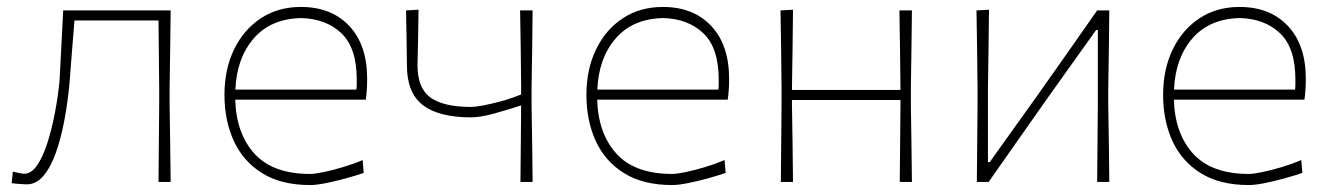

<svg xmlns="http://www.w3.org/2000/svg" viewBox="-20 -524 3836 553"><path d="M56.5 7Q53.5 7 38.2 6Q23 5 13.5 3.5L17 -29.5Q25.5 -27.5 35.8 -25.5Q46 -23.5 49.5 -23.5Q70 -23.5 86.8 -47.8Q103.5 -72 116.2 -111.5Q129 -151 138 -198.2Q147 -245.5 151.5 -291Q154 -341.5 156.8 -392.8Q159.5 -444 162 -494H471.5Q471 -438 470.2 -385Q469.5 -332 468.5 -271V-221Q469.5 -160.5 470.2 -108.5Q471 -56.5 471.5 0H436.5Q437 -56.5 437.5 -108.5Q438 -160.5 438.5 -221V-271Q438 -323.5 437.5 -370.2Q437 -417 436.5 -465H194.5Q191 -420.5 187.2 -375Q183.5 -329.5 180 -282Q175 -229.5 165.5 -178.2Q156 -127 141.2 -85Q126.5 -43 105.5 -18Q84.5 7 56.5 7Z M873.5 9Q790.5 9 735.8 -24.8Q681 -58.5 653.8 -117.2Q626.5 -176 626.5 -251Q626.5 -324.5 654.2 -381.8Q682 -439 731.5 -471.5Q781 -504 846.5 -504Q934.5 -504 986 -449.2Q1037.5 -394.5 1037.5 -297Q1037.5 -262.5 1033.5 -237H657.5Q660.5 -138.5 713.5 -80.8Q766.5 -23 873.5 -23Q886 -23 911.5 -28.2Q937 -33.5 967.2 -42.5Q997.5 -51.5 1024.5 -63L1027.5 -26Q1004.5 -18 975.2 -10Q946 -2 918.5 3.5Q891 9 873.5 9ZM847.5 -472Q759.5 -470 710.5 -413Q661.5 -356 658 -266H1006.5Q1007.5 -273.5 1007.5 -280.8Q1007.5 -288 1007.5 -295Q1007.5 -386 963.5 -428Q919.5 -470 847.5 -472Z M1479 0Q1479.5 -56.5 1480 -108.2Q1480.5 -160 1481 -220.5Q1448 -209.5 1406.2 -197.8Q1364.5 -186 1336.5 -186Q1244 -186 1198 -221.2Q1152 -256.5 1152 -336Q1151.5 -374.5 1151 -414Q1150.5 -453.5 1149.5 -494L1185.5 -496Q1185 -455 1184.2 -415Q1183.5 -375 1182.5 -336Q1182.5 -270 1220 -243Q1257.5 -216 1337.5 -216Q1348 -216 1371.2 -220.2Q1394.5 -224.5 1423.8 -232.5Q1453 -240.5 1481 -252V-271Q1480.5 -332 1479.8 -385Q1479 -438 1478 -494H1514Q1513.5 -438 1512.8 -385Q1512 -332 1511 -271V-221Q1512 -160.5 1512.8 -108.5Q1513.5 -56.5 1514 0Z M1916 9Q1833 9 1778.2 -24.8Q1723.5 -58.5 1696.2 -117.2Q1669 -176 1669 -251Q1669 -324.5 1696.8 -381.8Q1724.5 -439 1774 -471.5Q1823.5 -504 1889 -504Q1977 -504 2028.5 -449.2Q2080 -394.5 2080 -297Q2080 -262.5 2076 -237H1700Q1703 -138.5 1756 -80.8Q1809 -23 1916 -23Q1928.5 -23 1954 -28.2Q1979.5 -33.5 2009.8 -42.5Q2040 -51.5 2067 -63L2070 -26Q2047 -18 2017.8 -10Q1988.5 -2 1961 3.5Q1933.5 9 1916 9ZM1890 -472Q1802 -470 1753 -413Q1704 -356 1700.5 -266H2049Q2050 -273.5 2050 -280.8Q2050 -288 2050 -295Q2050 -386 2006 -428Q1962 -470 1890 -472Z M2229 0Q2229.5 -56.5 2230 -108.5Q2230.5 -160.5 2231 -221V-271Q2230.5 -332 2229.8 -385Q2229 -438 2228 -494L2264 -496Q2263.5 -439.5 2262.8 -385.8Q2262 -332 2261 -271V-265H2573.5V-271Q2573 -332 2572.2 -385Q2571.5 -438 2570.5 -494H2606.5Q2606 -438 2605.2 -385Q2604.5 -332 2603.5 -271V-221Q2604.5 -160.5 2605.2 -108.5Q2606 -56.5 2606.5 0H2571.5Q2572 -56.5 2572.5 -108.5Q2573 -160.5 2573.5 -221V-236H2261V-221Q2262 -160.5 2262.8 -108.5Q2263.5 -56.5 2264 0Z M2793.5 0Q2794 -56.5 2794.5 -108.5Q2795 -160.5 2795.5 -221V-271Q2795 -332 2794.2 -385Q2793.5 -438 2792.5 -494L2828.5 -496Q2828 -439.5 2827.2 -385.8Q2826.5 -332 2825.5 -271V-57H2830.5L2967.5 -248.5Q3010.5 -309 3054 -371.2Q3097.5 -433.5 3140 -494H3175Q3174.5 -438 3173.8 -385Q3173 -332 3172 -271V-221Q3173 -160.5 3173.8 -108.5Q3174.5 -56.5 3175 0H3140Q3140.5 -56.5 3141 -108.5Q3141.5 -160.5 3142 -221V-437.5H3137L3001 -247Q2957.5 -185 2914 -123.2Q2870.5 -61.5 2827.5 0Z M3577 9Q3494 9 3439.2 -24.8Q3384.5 -58.5 3357.2 -117.2Q3330 -176 3330 -251Q3330 -324.5 3357.8 -381.8Q3385.5 -439 3435 -471.5Q3484.5 -504 3550 -504Q3638 -504 3689.5 -449.2Q3741 -394.5 3741 -297Q3741 -262.5 3737 -237H3361Q3364 -138.5 3417 -80.8Q3470 -23 3577 -23Q3589.5 -23 3615 -28.2Q3640.5 -33.5 3670.8 -42.5Q3701 -51.5 3728 -63L3731 -26Q3708 -18 3678.8 -10Q3649.5 -2 3622 3.5Q3594.5 9 3577 9ZM3551 -472Q3463 -470 3414 -413Q3365 -356 3361.5 -266H3710Q3711 -273.5 3711 -280.8Q3711 -288 3711 -295Q3711 -386 3667 -428Q3623 -470 3551 -472Z"/></svg>

Font: Commissioner Loud Thin
Style: Regular
Weight: 100
Designer: Kostas Bartsokas
Foundry: Kostas Bartsokas
Version: Version 1.000; ttfautohint (v1.8.3)